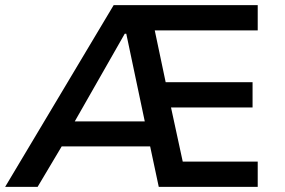

<svg xmlns="http://www.w3.org/2000/svg" viewBox="-31 -725 1104 745"><path d="M-11 0 410 -705H969V-607H517L560 -652L619 -372L555 -406H949V-308H574L625 -343L688 -52L628 -98H969V0H585L542 -202L580 -157H185L234 -200L115 0ZM453 -594 246 -231 227 -254H557L536 -229L459 -594Z"/></svg>

Font: Nunito Sans 6pt SemiBold
Style: Regular
Weight: 600
Version: Version 3.101;gftools[0.9.27]